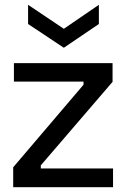

<svg xmlns="http://www.w3.org/2000/svg" viewBox="-20 -780 526 800"><path d="M35 0V-83L328 -427V-440H38V-517H449V-439L150 -91V-78H451V0ZM97 -760 246 -660 392 -760V-680L246 -581L97 -680Z"/></svg>

Font: Bricolage Grotesque 17pt
Style: Regular
Weight: 400
Version: Version 1.001;gftools[0.9.33.dev8+g029e19f]